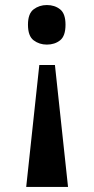

<svg xmlns="http://www.w3.org/2000/svg" viewBox="-20 -562 375 762"><path d="M198 -304 250 180H84L136 -304ZM166 -542Q197 -542 218.5 -525Q240 -508 240 -464Q240 -419 218.5 -402Q197 -385 166 -385Q136 -385 113.5 -402Q91 -419 91 -464Q91 -508 113.5 -525Q136 -542 166 -542Z"/></svg>

Font: Noto Serif Ethiopic ExtraCondensed ExtraBold
Style: Regular
Weight: 800
Width: 2
Designer: Monotype Design Team
Foundry: Monotype Imaging Inc.
Version: Version 2.102; ttfautohint (v1.8.4.7-5d5b)